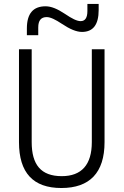

<svg xmlns="http://www.w3.org/2000/svg" viewBox="-20 -943 626 973"><path d="M291 9.8C434.1 9.8 509.8 -67.4 509.8 -222.7V-693.4H445.3V-222.7C445.3 -108.4 393.6 -50.3 293 -50.3C187.5 -50.3 140.6 -108.4 140.6 -222.7V-693.4H76.2V-222.7C76.2 -67.4 147.9 9.8 291 9.8ZM116.2 -764.6H173.8V-803.7C173.8 -839.4 188 -856.4 216.8 -856.4C235.4 -856.4 261.2 -843.8 293.5 -822.3C334.5 -794.9 367.7 -781.2 395.5 -781.2C451.7 -781.2 480 -817.9 480 -892.1V-922.9H422.9V-887.2C422.9 -852.5 411.1 -835.9 388.7 -835.9C369.6 -835.9 344.7 -848.6 308.6 -873C270.5 -898.4 239.3 -911.1 210.9 -911.1C147.9 -911.1 116.2 -874 116.2 -798.8Z"/></svg>

Font: Cascadia Mono Light
Style: Regular
Weight: 300
Monospace: yes
Designer: Aaron Bell
Foundry: Saja Typeworks
Version: Version 2404.023